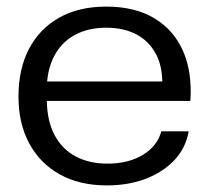

<svg xmlns="http://www.w3.org/2000/svg" viewBox="-20 -553 633 582"><path d="M304 9Q221 9 161 -24.5Q101 -58 68.5 -118.5Q36 -179 36 -260Q36 -344 68 -405Q100 -466 159.5 -499.5Q219 -533 302 -533Q389 -533 448 -497.5Q507 -462 535 -398Q563 -334 557 -247H122Q123 -185 146 -142.5Q169 -100 210 -78.5Q251 -57 306 -57Q369 -57 413 -83.5Q457 -110 469 -155H552Q543 -104 508.5 -67.5Q474 -31 421.5 -11Q369 9 304 9ZM122 -295 115 -306H480L472 -295Q473 -353 451.5 -391.5Q430 -430 392 -449.5Q354 -469 302 -469Q249 -469 209.5 -448.5Q170 -428 147.5 -389Q125 -350 122 -295Z"/></svg>

Font: Mona Sans SemiExpanded
Style: Regular
Weight: 400
Width: 6
Designer: Deni Anggara
Foundry: GitHub
Version: Version 2.000